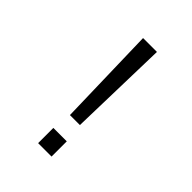

<svg xmlns="http://www.w3.org/2000/svg" viewBox="-203 -803 905 905"><g transform="rotate(45 250.0 -350.0)"><path d="M226 -199.5 213 -700H305.5L292.5 -199.5ZM213.5 -101.5H303V0H213.5Z"/></g></svg>

Font: Trispace Light
Style: Regular
Weight: 300
Designer: Tyler Finck
Foundry: Etcetera Type Company
Version: Version 1.210; ttfautohint (v1.8.3)